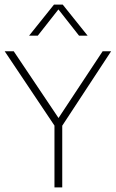

<svg xmlns="http://www.w3.org/2000/svg" viewBox="-28 -819 505 839"><path d="M210 0V-286L218.5 -257.5L-7.5 -595H32L234 -294H221.5L420.5 -595H457.5L236 -257.5L244 -286V0ZM99 -663 208 -799H246L355 -663H317.5L222 -784.5H232.5L137 -663Z"/></svg>

Font: Encode Sans SC SemiCondensed Thin
Style: Regular
Weight: 250
Width: 4
Designer: Multiple Designers
Foundry: Impallari Type
Version: Version 3.002